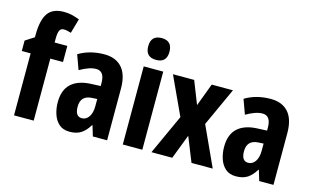

<svg xmlns="http://www.w3.org/2000/svg" viewBox="-92 -1028 2127 1301"><g transform="rotate(15 972.0 -377.5)"><path d="M297 -435H208V0H70V-435H8V-508L70 -548V-563Q70 -668 104 -716.5Q138 -765 216 -765Q245 -765 269.5 -759.5Q294 -754 326 -742L297 -640Q284 -644 271 -647Q258 -650 246 -650Q225 -650 216.5 -632.5Q208 -615 208 -573V-548H297Z M556 -558Q636 -558 679.5 -509Q723 -460 723 -363V0H623L601 -73H598Q573 -31 541.5 -10.5Q510 10 461 10Q415 10 387 -15Q359 -40 346 -79.5Q333 -119 333 -163Q333 -249 380.5 -293Q428 -337 517 -341L586 -344V-364Q586 -448 527 -448Q480 -448 413 -409L376 -511Q454 -558 556 -558ZM550 -251Q471 -247 471 -169Q471 -100 518 -100Q548 -100 567 -127.5Q586 -155 586 -202V-253Z M902 -765Q976 -765 976 -688Q976 -612 902 -612Q827 -612 827 -688Q827 -765 902 -765ZM970 -548V0H833V-548Z M1162 -280 1038 -548H1187L1250 -388L1310 -548H1459L1336 -279L1464 0H1315L1246 -172L1180 0H1034Z M1723 -558Q1803 -558 1846.5 -509Q1890 -460 1890 -363V0H1790L1768 -73H1765Q1740 -31 1708.5 -10.5Q1677 10 1628 10Q1582 10 1554 -15Q1526 -40 1513 -79.5Q1500 -119 1500 -163Q1500 -249 1547.5 -293Q1595 -337 1684 -341L1753 -344V-364Q1753 -448 1694 -448Q1647 -448 1580 -409L1543 -511Q1621 -558 1723 -558ZM1717 -251Q1638 -247 1638 -169Q1638 -100 1685 -100Q1715 -100 1734 -127.5Q1753 -155 1753 -202V-253Z"/></g></svg>

Font: Noto Sans Bengali ExtraCondensed
Style: Bold
Weight: 700
Width: 2
Designer: Joana Ranito - Universal Thirst; Jelle Bosma - Monotype Design Team
Foundry: Universal Thirst ehf.
Version: Version 3.000; ttfautohint (v1.8.4.7-5d5b)